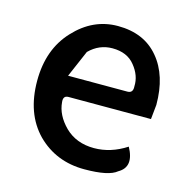

<svg xmlns="http://www.w3.org/2000/svg" viewBox="-90 -652 744 753"><g transform="rotate(15 282.5 -275.5)"><path d="M316 13Q201 13 124 -64Q48 -142 48 -275Q48 -403 123 -483Q198 -564 299 -564Q406 -564 465 -493Q524 -423 524 -304L518 -245H183Q161 -245 164 -219Q168 -167 213 -122Q259 -77 331 -77Q399 -77 462 -118Q502 -45 447 -14Q415 13 316 13ZM160 -325H401Q424 -325 422 -352Q424 -396 392 -435Q361 -474 301 -474Q247 -474 207 -434Z"/></g></svg>

Font: Swei Half Moon CJK SC
Style: Medium
Weight: 500
Version: Version 2.071